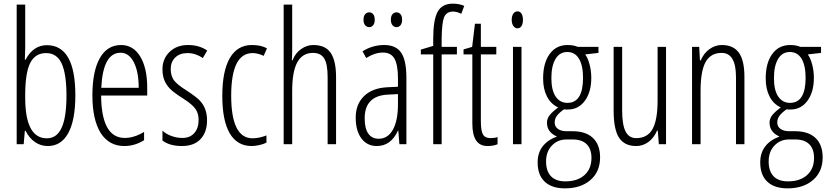

<svg xmlns="http://www.w3.org/2000/svg" viewBox="-20 -785 4502 1045"><path d="M234.9 -539.1Q390.1 -539.1 390.1 -266.1Q390.1 -131.3 351.6 -60.8Q313 9.8 240.2 9.8Q201.7 9.8 170.7 -11.5Q139.6 -32.7 119.1 -73.2H115.2L108.9 0H70.8V-759.8H117.2V-523.9L115.2 -460H119.1Q161.1 -539.1 234.9 -539.1ZM117.2 -266.1V-253.9Q117.2 -32.2 234.9 -32.2Q289.1 -32.2 315.4 -89.6Q341.8 -147 341.8 -264.6Q341.8 -382.3 315.7 -439.2Q289.6 -496.1 230.7 -496.1Q171.9 -496.1 144.5 -442.4Q117.2 -388.7 117.2 -266.1Z M657.2 9.8Q573.2 9.8 527.8 -61.5Q482.9 -133.8 482.9 -265.4Q482.9 -397 523.2 -468.5Q563.5 -540 639.2 -540Q705.1 -540 743.2 -477.5Q781.2 -415 781.2 -308.1V-265.1H530.3Q532.2 -34.2 659.2 -34.2Q709.5 -34.2 764.2 -66.9V-22Q713.4 9.8 657.2 9.8ZM734.9 -307.1Q734.9 -394.5 708.3 -446.3Q681.6 -498 636.2 -498Q540.5 -498 531.2 -307.1Z M973.1 -34.2Q1014.2 -34.2 1037.6 -60.8Q1061 -87.4 1061 -132.8Q1061 -167.5 1043.7 -192.4Q1026.4 -217.3 975.3 -249.8Q924.3 -282.2 905 -302.2Q885.7 -322.3 875 -347.4Q864.3 -372.6 864.3 -408.2Q864.3 -465.3 903.1 -502.7Q941.9 -540 1003.2 -540Q1064.5 -540 1107.9 -509.8L1084 -469.2Q1043.9 -496.1 1001 -496.1Q958 -496.1 933.6 -471.9Q909.2 -447.8 909.2 -410.4Q909.2 -373 925.8 -349.1Q942.4 -325.7 996.1 -292Q1048.3 -257.8 1067.9 -237.3Q1106.9 -195.3 1106.9 -130.4Q1106.9 -65.4 1071.5 -27.8Q1036.1 9.8 970 9.8Q903.8 9.8 864.3 -20V-74.2Q882.3 -56.2 912.1 -45.2Q941.9 -34.2 973.1 -34.2Z M1350.1 9.8Q1271 9.8 1230.5 -59.3Q1189.9 -128.4 1189.9 -263.4Q1189.9 -398.4 1231 -469.2Q1272 -540 1351.1 -540Q1400.4 -540 1433.1 -522L1415 -481Q1382.8 -496.1 1355 -496.1Q1238.3 -496.1 1238.3 -264.2Q1238.3 -32.2 1355 -32.2Q1389.2 -32.2 1430.2 -47.9V-8.8Q1415 -0.5 1391.6 4.6Q1368.2 9.8 1350.1 9.8Z M1570.3 -759.8V-513.2Q1570.3 -477.1 1568.4 -457H1572.3Q1587.9 -497.1 1619.1 -518.1Q1650.4 -540 1685.1 -540Q1751 -540 1780 -497.1Q1809.1 -454.1 1809.1 -365.2V0H1763.2V-365.2Q1763.2 -436.5 1744.6 -466.8Q1726.1 -497.1 1683.1 -497.1Q1626.5 -497.1 1598.4 -446.5Q1570.3 -396 1570.3 -290V0H1523.9V-759.8Z M1958.5 -677.7Q1958.5 -697.8 1967.5 -707.8Q1976.6 -717.8 1989.5 -717.8Q2002.4 -717.8 2011 -707.8Q2019.5 -697.8 2019.5 -677.7Q2019.5 -657.7 2011 -647.5Q2002.4 -637.2 1989.5 -637.2Q1976.6 -637.2 1967.5 -647.5Q1958.5 -657.7 1958.5 -677.7ZM2107.4 -678Q2107.4 -697.8 2116.2 -707.8Q2125 -717.8 2137.9 -717.8Q2150.9 -717.8 2159.7 -707.8Q2168.5 -697.8 2168.5 -677.7Q2168.5 -657.7 2159.7 -647.5Q2150.9 -637.2 2137.9 -637.2Q2125 -637.2 2116.2 -647.7Q2107.4 -658.2 2107.4 -678ZM1953.1 -505.9Q2007.8 -540 2071.3 -540Q2134.8 -540 2163.3 -498.5Q2191.9 -457 2191.9 -360.8V0H2153.8L2147.9 -74.2H2146Q2107.9 9.8 2030.8 9.8Q1978.5 9.8 1947.3 -31.2Q1916 -72.8 1916 -145.3Q1916 -217.8 1961.4 -262Q2006.8 -306.2 2088.9 -310.1L2146 -313V-356.9Q2146 -431.6 2127.2 -465.3Q2108.4 -499 2064.5 -499Q2020.5 -499 1973.1 -469.2ZM1964.8 -141.1Q1964.8 -85 1984.9 -57.4Q2004.9 -29.8 2041 -29.8Q2090.8 -29.8 2118.4 -79.1Q2146 -128.4 2146 -217.8V-272.9L2090.8 -270Q1964.8 -263.7 1964.8 -141.1Z M2337.9 -575.2Q2337.9 -676.3 2361.8 -720.7Q2385.7 -765.1 2444.8 -765.1Q2479.5 -765.1 2506.8 -752.9L2490.7 -710Q2465.8 -722.2 2443.8 -722.2Q2408.7 -720.7 2396.7 -690.2Q2384.8 -659.7 2383.8 -574.2V-529.8H2466.8V-488.8H2383.8V0H2337.9V-488.8H2270.5V-515.1L2337.9 -535.2Z M2597.2 -529.8H2681.2V-488.8H2597.2V-126Q2597.2 -72.3 2608.9 -52.7Q2620.6 -33.2 2649.9 -33.2Q2671.4 -33.2 2688 -39.1V0Q2666 9.8 2632.8 9.8Q2550.8 9.8 2550.8 -112.8V-488.8H2502.9V-516.1L2549.8 -529.8L2564.9 -655.8H2597.2Z M2765.1 -677.2Q2765.1 -698.2 2773.9 -710.7Q2782.7 -723.1 2796.6 -723.1Q2810.5 -723.1 2818.4 -710.9Q2826.2 -698.7 2826.2 -677.2Q2826.2 -655.8 2818.4 -643.3Q2810.5 -630.9 2796.9 -630.9Q2783.2 -630.9 2774.2 -643.6Q2765.1 -656.2 2765.1 -677.2ZM2818.4 0H2772V-529.8H2818.4Z M3064 -70.8H3097.2Q3168.5 -70.8 3207.3 -33.9Q3246.1 2.9 3246.1 71.8Q3246.1 149.4 3193.6 194.8Q3141.1 240.2 3055.2 240.2Q2983.4 240.2 2944.8 203.9Q2906.2 167.5 2906.2 99.1Q2906.2 -2.4 3011.2 -42Q2957 -65.4 2957 -117.2Q2957 -139.6 2971.7 -158.2Q2986.3 -176.8 3018.1 -200.2Q2978 -218.8 2957 -259.8Q2936 -300.8 2936 -357.9Q2936 -442.4 2971.7 -491.2Q3007.3 -540 3069.3 -540Q3102.1 -540 3125 -529.8H3237.3V-497.1L3165 -488.8Q3179.2 -470.2 3188.7 -435.1Q3198.2 -399.9 3198.2 -361.8Q3198.2 -284.2 3163.3 -236.6Q3128.4 -189 3071.3 -189H3059.6L3049.3 -189.9Q3023.9 -171.9 3011.5 -155.5Q2999 -139.2 2999 -117.7Q2999 -96.2 3016.6 -83.5Q3034.2 -70.8 3064 -70.8ZM3068.4 -225.1Q3153.3 -225.1 3153.3 -361.8Q3153.3 -428.2 3131.3 -465.1Q3109.4 -502 3067.6 -502Q3025.9 -502 3003.4 -464.1Q2981 -426.3 2981 -359.9Q2981 -293.5 3004.4 -259.3Q3027.8 -225.1 3068.4 -225.1ZM3097.2 -25.9H3063Q3015.1 -25.9 2983.6 7.3Q2952.1 40.5 2952.1 93.5Q2952.1 146.5 2978.8 174.3Q3005.4 202.1 3057.1 202.1Q3123 202.1 3161.1 168Q3199.2 133.8 3199.2 74.2Q3199.2 25.9 3173.1 0Q3147 -25.9 3097.2 -25.9Z M3605 0H3565.9L3560.1 -74.2H3556.2Q3539.1 -34.2 3509 -12.2Q3479 9.8 3442.9 9.8Q3378.9 9.8 3349.1 -35.6Q3319.8 -81.1 3319.8 -184.1V-529.8H3366.2V-184.1Q3366.2 -106 3384.8 -69.6Q3403.3 -33.2 3442.9 -33.2Q3503.4 -33.2 3531.2 -82Q3559.1 -130.9 3559.1 -238.8V-529.8H3605Z M3908.7 -540Q3971.2 -540 4001.5 -498.3Q4031.7 -456.5 4031.7 -366.2V0H3985.8V-365.2Q3985.8 -497.1 3907.7 -497.1Q3848.1 -497.1 3820.6 -447.8Q3793 -398.4 3793 -291V0H3746.6V-529.8H3785.6L3789.6 -456.1H3793.9Q3810.1 -495.1 3841.3 -517.6Q3872.6 -540 3908.7 -540Z M4275.4 -70.8H4308.6Q4379.9 -70.8 4418.7 -33.9Q4457.5 2.9 4457.5 71.8Q4457.5 149.4 4405 194.8Q4352.5 240.2 4266.6 240.2Q4194.8 240.2 4156.2 203.9Q4117.7 167.5 4117.7 99.1Q4117.7 -2.4 4222.7 -42Q4168.5 -65.4 4168.5 -117.2Q4168.5 -139.6 4183.1 -158.2Q4197.8 -176.8 4229.5 -200.2Q4189.5 -218.8 4168.5 -259.8Q4147.5 -300.8 4147.5 -357.9Q4147.5 -442.4 4183.1 -491.2Q4218.8 -540 4280.8 -540Q4313.5 -540 4336.4 -529.8H4448.7V-497.1L4376.5 -488.8Q4390.6 -470.2 4400.1 -435.1Q4409.7 -399.9 4409.7 -361.8Q4409.7 -284.2 4374.8 -236.6Q4339.8 -189 4282.7 -189H4271L4260.7 -189.9Q4235.4 -171.9 4222.9 -155.5Q4210.4 -139.2 4210.4 -117.7Q4210.4 -96.2 4228 -83.5Q4245.6 -70.8 4275.4 -70.8ZM4279.8 -225.1Q4364.7 -225.1 4364.7 -361.8Q4364.7 -428.2 4342.8 -465.1Q4320.8 -502 4279.1 -502Q4237.3 -502 4214.8 -464.1Q4192.4 -426.3 4192.4 -359.9Q4192.4 -293.5 4215.8 -259.3Q4239.3 -225.1 4279.8 -225.1ZM4308.6 -25.9H4274.4Q4226.6 -25.9 4195.1 7.3Q4163.6 40.5 4163.6 93.5Q4163.6 146.5 4190.2 174.3Q4216.8 202.1 4268.6 202.1Q4334.5 202.1 4372.6 168Q4410.6 133.8 4410.6 74.2Q4410.6 25.9 4384.5 0Q4358.4 -25.9 4308.6 -25.9Z"/></svg>

Font: Open Sans Hebrew Condensed Light
Style: Regular
Weight: 300
Width: 3
Foundry: Ascender Corporation, Yanek Iontef
Version: Version 2.001;PS 002.001;hotconv 1.0.70;makeotf.lib2.5.58329